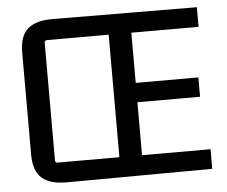

<svg xmlns="http://www.w3.org/2000/svg" viewBox="-48 -693 887 751"><g transform="rotate(-5 395.5 -317.5)"><path d="M756 0 188 3Q120 4 87.5 -24.5Q55 -53 55 -116V-519Q55 -583 87.5 -611Q120 -639 188 -638L751 -635V-558H473L487 -572V-347L473 -361H733V-285H472L487 -298V-63L473 -77H756ZM412 -77 398 -61V-572L413 -558H156Q146 -558 146 -548V-87Q146 -77 156 -77Z"/></g></svg>

Font: Gemunu Libre ExtraLight Medium
Style: Regular
Weight: 500
Version: Version 1.100